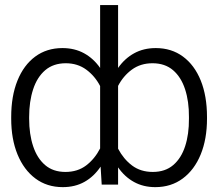

<svg xmlns="http://www.w3.org/2000/svg" viewBox="-20 -748 884 778"><path d="M818.8 -273.9V-267.1Q818.8 -184.6 793.2 -122.1Q767.6 -59.6 720.5 -24.7Q673.3 10.3 609.4 10.3Q561 10.3 523.2 -10.5Q485.4 -31.2 458.5 -69.8V0H392.1L387.7 -72.8Q360.8 -32.7 322.5 -11.2Q284.2 10.3 234.4 10.3Q170.4 10.3 123.5 -24.7Q76.7 -59.6 51 -122.1Q25.4 -184.6 25.4 -267.1V-273.9Q25.4 -358.9 50.8 -421.6Q76.2 -484.4 122.8 -518.8Q169.4 -553.2 232.9 -553.2Q282.2 -553.2 320.6 -532.2Q358.9 -511.2 385.7 -472.7V-727.5H458.5V-472.7Q485.4 -511.2 523.7 -532.2Q562 -553.2 611.3 -553.2Q674.8 -553.2 721.4 -518.8Q768.1 -484.4 793.5 -421.6Q818.8 -358.9 818.8 -273.9ZM98.1 -273.9V-267.1Q98.1 -204.1 114.3 -155.5Q130.4 -106.9 162.8 -79.1Q195.3 -51.3 245.1 -51.3Q294.4 -51.3 329.1 -77.6Q363.8 -104 385.7 -146.5V-399.4Q364.7 -439.9 329.6 -465.8Q294.4 -491.7 246.6 -491.7Q196.3 -491.7 163.3 -463.6Q130.4 -435.5 114.3 -386.2Q98.1 -336.9 98.1 -273.9ZM745.6 -267.1V-273.9Q746.1 -336.9 730 -386.2Q713.9 -435.5 681.2 -463.6Q648.4 -491.7 598.1 -491.7Q549.8 -491.7 514.6 -466.1Q479.5 -440.4 458.5 -399.9V-145.5Q480.5 -103.5 515.1 -77.4Q549.8 -51.3 599.1 -51.3Q649.4 -51.3 681.9 -79.1Q714.4 -106.9 730.2 -155.5Q746.1 -204.1 745.6 -267.1Z"/></svg>

Font: Inter Display Light
Style: Regular
Weight: 300
Designer: Rasmus Andersson
Foundry: rsms
Version: Version 4.000;git-a52131595